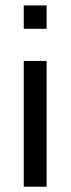

<svg xmlns="http://www.w3.org/2000/svg" viewBox="-20 -706 267 726"><path d="M156.2 -475.6V0H69.8V-475.6ZM156.2 -685.5V-597.2H69.8V-685.5Z"/></svg>

Font: Yantramanav
Style: Regular
Weight: 400
Version: Version 1.001;PS 1.0;hotconv 1.0.72;makeotf.lib2.5.5900; ttf